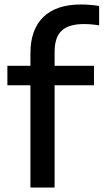

<svg xmlns="http://www.w3.org/2000/svg" viewBox="-20 -838 463 858"><path d="M224 -605.5V-544H400V-457H224V0H116V-457H13V-544H116V-600.5Q116 -706 173.8 -762Q231.5 -818 342 -818Q380 -818 423 -811.5V-724.5Q388.5 -730.5 355.5 -730.5Q287.5 -730.5 255.8 -701Q224 -671.5 224 -605.5Z"/></svg>

Font: Encode Sans Semi Expanded Medium
Style: Regular
Weight: 500
Width: 6
Designer: Multiple Designers
Foundry: Impallari Type
Version: Version 2.000